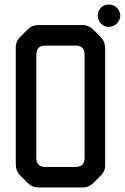

<svg xmlns="http://www.w3.org/2000/svg" viewBox="-20 -822 553 851"><path d="M70 -44 103 -11Q123 9 152 9H345Q374 9 394 -11L426 -43Q448 -65 446 -93V-609Q446 -638 426 -658L394 -690Q373 -711 345 -711H151Q122 -711 102 -691L70 -659Q49 -638 50 -609V-93Q50 -64 70 -44ZM141 -122V-580Q141 -620 181 -620H315Q355 -620 355 -580V-122Q355 -82 315 -82H181Q141 -82 141 -122ZM462 -703Q484 -703 498.5 -718.5Q513 -734 513 -753Q513 -771 499 -786.5Q485 -802 462 -802Q441 -802 427 -787.5Q413 -773 413 -753Q413 -734 426.5 -718.5Q440 -703 462 -703Z"/></svg>

Font: WDXL Lubrifont SC
Style: Regular
Weight: 400
Designer: [WDXL Lubrifont] Copyright 2020-2022 (c) NightFurySL2001, Skr-ZERO; [ZCOOL QingKe HuangYou] Copyright 2018-2022 (c) The 
Version: Version 2.001;hotconv 1.1.1;makeotfexe 2.6.0